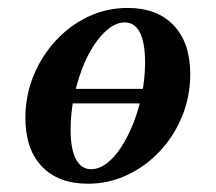

<svg xmlns="http://www.w3.org/2000/svg" viewBox="-20 -448 539 480"><path d="M112.1 -189.5 118.5 -225.8H393.5L386.3 -189.5ZM200 11.3Q125.8 11.3 84.7 -31.9Q43.5 -75 43.5 -153.2Q43.5 -208.9 63.7 -258.5Q83.9 -308.1 119.4 -346.4Q154.8 -384.7 200.8 -406.5Q246.8 -428.2 299.2 -428.2Q372.6 -428.2 414.1 -384.7Q455.6 -341.1 455.6 -262.9Q455.6 -207.3 435.5 -157.7Q415.3 -108.1 379.8 -70.2Q344.4 -32.3 298 -10.5Q251.6 11.3 200 11.3ZM208.1 -25Q227.4 -25 247.2 -39.9Q266.9 -54.8 283.9 -81.5Q300.8 -108.1 314.1 -141.9Q327.4 -175.8 335.1 -214.5Q342.7 -253.2 342.7 -291.9Q342.7 -341.1 329.8 -366.5Q316.9 -391.9 291.9 -391.9Q271.8 -391.9 252 -376.6Q232.3 -361.3 214.9 -335.1Q197.6 -308.9 184.7 -274.6Q171.8 -240.3 164.1 -201.6Q156.5 -162.9 156.5 -124.2Q156.5 -75 169.8 -50Q183.1 -25 208.1 -25Z"/></svg>

Font: Playfair 9pt
Style: Bold Italic
Weight: 700
Italic angle: -15.6°
Designer: Claus Eggers Sørensen
Foundry: Claus Eggers Sørensen
Version: Version 2.203